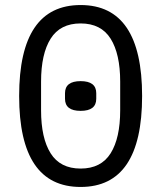

<svg xmlns="http://www.w3.org/2000/svg" viewBox="-20 -730 640 762"><path d="M56 -349Q56 -710 300 -710Q544 -710 544 -349Q544 12 300 12Q56 12 56 -349ZM457 -292V-406Q457 -516 419 -576.5Q381 -637 300 -637Q219 -637 181 -576.5Q143 -516 143 -406V-292Q143 -182 181 -121.5Q219 -61 300 -61Q381 -61 419 -121.5Q457 -182 457 -292ZM238 -338V-360Q238 -408 300 -408Q362 -408 362 -360V-338Q362 -290 300 -290Q238 -290 238 -338Z"/></svg>

Font: iA Writer Duo S
Style: Regular
Weight: 400
Designer: Mike Abbink, Paul van der Laan, Pieter van Rosmalen, Oliver Reichenstein
Foundry: Bold Monday and Information Architects Inc.
Version: Version 2.000